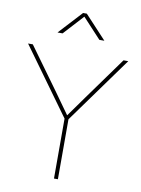

<svg xmlns="http://www.w3.org/2000/svg" viewBox="-101 -1020 799 1087"><g transform="rotate(10 298.0 -476.0)"><path d="M287.1 -344.7 9.8 -727.5H37.1L213.4 -484.4Q218.8 -477.1 268.1 -407.7L302.7 -359.4H293.9L328.6 -407.7Q377.9 -477.1 383.3 -484.4L558.6 -727.5H585.9L309.6 -344.7V0H287.1ZM163.6 -817.9V-818.4L286.6 -951.7H308.1L432.1 -818.4V-817.9H403.8L297.4 -932.6L192.4 -817.9Z"/></g></svg>

Font: Intratopia Thin
Style: Regular
Weight: 100
Designer: Rasmus Andersson
Foundry: rsms
Version: Version 3.000;Glyphs 3.2.3 (3260)